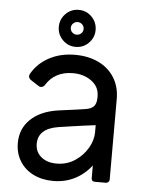

<svg xmlns="http://www.w3.org/2000/svg" viewBox="-56 -836 676 894"><g transform="rotate(5 282.5 -389.0)"><path d="M226 13Q174 13 133.5 -7Q93 -27 70 -64Q47 -101 47 -149Q47 -216 93 -260Q139 -304 220 -316Q241 -319 264 -322Q287 -325 309.5 -328Q332 -331 349 -334Q375 -338 386.5 -351.5Q398 -365 398 -391V-398Q398 -442 362 -468.5Q326 -495 275 -495Q232 -495 200.5 -478Q169 -461 151 -431Q143 -418 131 -418Q124 -418 118 -423L81 -447Q72 -455 72 -464Q72 -468 75 -474Q103 -524 156 -552.5Q209 -581 277 -581Q340 -581 387.5 -558Q435 -535 461.5 -492.5Q488 -450 488 -393V-16Q488 -9 483 -4.5Q478 0 471 0H421Q404 0 404 -16V-75Q372 -33 326.5 -10Q281 13 226 13ZM235 -69Q283 -69 320.5 -94Q358 -119 379.5 -156Q401 -193 401 -229V-263Q374 -260 346.5 -256Q319 -252 290 -248Q261 -244 229 -239Q135 -224 135 -153Q135 -115 162.5 -92Q190 -69 235 -69ZM276 -618Q240 -618 215 -643.5Q190 -669 190 -704Q190 -740 215 -765.5Q240 -791 276 -791Q312 -791 337 -765.5Q362 -740 362 -704Q362 -669 337 -643.5Q312 -618 276 -618ZM276 -675Q288 -675 297 -683.5Q306 -692 306 -704Q306 -717 297 -725.5Q288 -734 276 -734Q264 -734 255 -725.5Q246 -717 246 -704Q246 -692 255 -683.5Q264 -675 276 -675Z"/></g></svg>

Font: Miriam Libre Medium
Style: Regular
Weight: 500
Version: Version 2.000